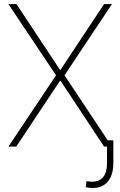

<svg xmlns="http://www.w3.org/2000/svg" viewBox="-20 -727 597 952"><path d="M277.3 -380.9H280.3L496.1 -707H535.2L299.8 -353.5L514.2 -31.2H542V80.1Q542 139.6 515.4 172.4Q488.8 205.1 439.5 205.1Q422.9 205.1 405.3 201.2L409.2 170.9Q418 173.8 437.5 173.8Q473.6 173.8 492.2 150.4Q510.7 127 510.7 80.1V0H496.1L280.3 -326.2H277.3L60.5 0H21.5L257.8 -353.5L21.5 -707H61.5Z"/></svg>

Font: Pretendard Thin
Style: Regular
Weight: 100
Designer: Base glyphs from Inter by Rasmus Andersson; Hangeul glyphs from Noto Sans CJK(Source Han Sans) by Jang Soo-young and Kan
Foundry: Kil Hyung-jin
Version: Version 1.309